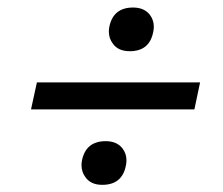

<svg xmlns="http://www.w3.org/2000/svg" viewBox="-20 -560 608 523"><path d="M333.5 -420.5Q302 -420.5 287.5 -441Q276.5 -455.5 276.5 -474Q276.5 -481 278 -488Q289 -539.5 342.5 -539.5Q372.5 -539.5 388 -520Q399 -505.5 399 -487.5Q399 -480.5 397.5 -473.5Q387.5 -420.5 333.5 -420.5ZM64.5 -262 80.5 -335.5H525L509.5 -262ZM258.5 -56.5Q227.5 -56.5 213 -77Q202 -91.5 202 -110Q202 -117 203.5 -124Q214.5 -175.5 268 -175.5Q298 -175.5 313.5 -156Q324.5 -141.5 324.5 -123.5Q324.5 -116.5 323 -109.5Q313 -56.5 258.5 -56.5Z"/></svg>

Font: Heraclito
Style: Italic
Weight: 400
Italic angle: -12°
Designer: Kostas Bartsokas (font) & Cristiano Sobral (main changes)
Foundry: Kostas Bartsokas (font) & Cristiano Sobral (main changes)
Version: Version 1.00;July 8, 2020;FontCreator 13.0.0.2655 64-bit